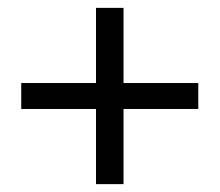

<svg xmlns="http://www.w3.org/2000/svg" viewBox="-20 -586 558 488"><path d="M224 -118V-309H34V-375H224V-566H294V-375H484V-309H294V-118Z"/></svg>

Font: Platypi ExtraBold
Style: Regular
Weight: 800
Designer: David Sargent
Foundry: Bolt Cutter Type
Version: Version 1.200; ttfautohint (v1.8.4.7-5d5b)